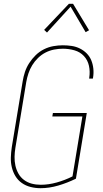

<svg xmlns="http://www.w3.org/2000/svg" viewBox="-20 -981 540 1009"><path d="M193 8Q166 8 140.5 1.5Q115 -5 94.5 -19.5Q74 -34 61 -55.5Q48 -77 42 -102.5Q36 -128 37 -154.5Q38 -181 42 -208L99 -553Q103 -578 111 -602.5Q119 -627 133.5 -649.5Q148 -672 167.5 -691Q187 -710 211 -722Q235 -734 260.5 -738.5Q286 -743 310 -743Q334 -743 357 -739.5Q380 -736 400 -726Q420 -716 435.5 -700.5Q451 -685 459.5 -664.5Q468 -644 470.5 -620.5Q473 -597 469 -573Q469 -572 468.5 -571Q468 -570 468 -568H448Q449 -569 449 -570.5Q449 -572 449 -573Q454 -605 447.5 -635Q441 -665 421 -686.5Q401 -708 371.5 -716.5Q342 -725 310 -725Q288 -725 264.5 -720.5Q241 -716 219.5 -705Q198 -694 180 -676.5Q162 -659 149.5 -638.5Q137 -618 129.5 -595.5Q122 -573 118 -550L61 -205Q57 -181 56.5 -157Q56 -133 61 -110.5Q66 -88 77 -68.5Q88 -49 106 -35.5Q124 -22 146.5 -16Q169 -10 194 -10Q235 -10 278 -22Q321 -34 361 -54L413 -369H255L258 -387H436L379 -42Q334 -20 286.5 -6Q239 8 193 8ZM227 -810 212 -824 342 -961H364L448 -822L430 -812L351 -946Z"/></svg>

Font: Iosevka SS04 Thin Oblique
Style: Regular
Weight: 100
Italic angle: -9°
Monospace: yes
Designer: Belleve Invis
Foundry: Belleve Invis
Version: Version 19.0.0; ttfautohint (v1.8.4)